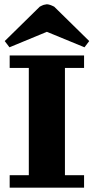

<svg xmlns="http://www.w3.org/2000/svg" viewBox="-20 -873 436 893"><path d="M371 -615V-557H282V-58H371V0H25V-58H114V-557H25V-615ZM165 -842Q176 -848 185 -851Q186 -851 187 -851L192 -852Q194 -853 195 -853H199Q202 -853 204.5 -852.5Q207 -852 209 -851Q210 -851 211 -851Q220 -848 232 -842L395 -682L373 -653L198 -725L24 -653L2 -682Z"/></svg>

Font: Bigshot One
Style: Regular
Weight: 400
Designer: Gesine Todt
Foundry: Gesine Todt
Version: Version 1.000